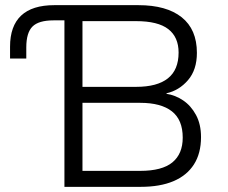

<svg xmlns="http://www.w3.org/2000/svg" viewBox="-20 -725 885 745"><path d="M230 0V-646H188Q130 -646 106 -622Q82 -598 82 -541V-498H19V-544Q19 -624 62 -664.5Q105 -705 191 -705H517Q626 -705 685 -658Q744 -611 744 -520Q744 -454 709.5 -414Q675 -374 626 -363V-361Q660 -356 690.5 -335.5Q721 -315 740.5 -279Q760 -243 760 -193Q760 -130 732.5 -87Q705 -44 653 -22Q601 0 526 0ZM300 -62H524Q609 -62 649 -95Q689 -128 689 -191Q689 -260 647 -293Q605 -326 524 -326H300ZM300 -388H508Q590 -388 631.5 -421Q673 -454 673 -521Q673 -581 633 -612Q593 -643 508 -643H300Z"/></svg>

Font: Nunito Sans 7pt Light
Style: Regular
Weight: 300
Designer: Vernon Adams
Foundry: Vernon Adams
Version: Version 3.101;gftools[0.9.27]